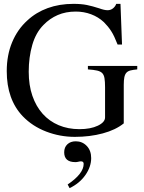

<svg xmlns="http://www.w3.org/2000/svg" viewBox="-20 -696 748 996"><path d="M692 -336Q670 -334 656.5 -330.5Q643 -327 635.5 -318.5Q628 -310 625 -295Q622 -280 622 -256V-56Q580 -22 513 -4Q446 14 368 14Q291 14 219.5 -13.5Q148 -41 98 -93Q15 -180 15 -327Q15 -410 43 -477Q71 -544 122 -590Q167 -632 227.5 -654Q288 -676 361 -676Q402 -676 431 -670Q460 -664 494 -653Q521 -643 538 -643Q554 -643 566 -652.5Q578 -662 583 -676H605L613 -465H590Q581 -488 573 -505Q565 -522 556.5 -535Q548 -548 539 -559Q530 -570 519 -581Q490 -608 452.5 -622Q415 -636 373 -636Q321 -636 279.5 -618Q238 -600 206 -567Q166 -527 147.5 -463Q129 -399 129 -324Q129 -254 148 -199Q167 -144 201.5 -105.5Q236 -67 284.5 -46.5Q333 -26 392 -26Q450 -26 487.5 -44Q525 -62 525 -87V-244Q525 -273 522 -290.5Q519 -308 510 -317Q501 -326 483.5 -330Q466 -334 436 -336V-354H692ZM331 261Q414 205 414 154Q414 141 400 141Q394 141 386.5 143Q379 145 371 145Q313 145 313 94Q313 68 329.5 52.5Q346 37 373 37Q407 37 430 61Q453 85 453 124Q453 169 423 212Q393 255 341 280Z"/></svg>

Font: STIXGeneralUnicodeRegular
Style: Regular
Weight: 400
Designer: MicroPress Inc., with final additions and corrections provided by Coen Hoffman, Elsevier (retired)
Version: Version 1.1.0